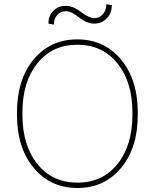

<svg xmlns="http://www.w3.org/2000/svg" viewBox="-20 -915 767 945"><path d="M63.5 0ZM530.3 -889.6Q530.3 -849.6 505.4 -824.2Q480.5 -798.8 444.3 -798.8Q407.2 -798.8 369.1 -829.3Q331.1 -859.9 304.2 -859.9Q278.8 -859.9 262 -841.8Q245.1 -823.7 245.1 -793.9L218.3 -798.8Q218.3 -837.9 242.7 -862.1Q267.1 -886.2 304.2 -886.2Q339.4 -886.2 378.9 -856Q418.5 -825.7 444.3 -825.7Q468.8 -825.7 486.1 -845Q503.4 -864.3 503.4 -894.5ZM658.2 -351.1Q658.2 -187 575.9 -88.4Q493.7 10.3 361.3 10.3Q228.5 10.3 146 -88.6Q63.5 -187.5 63.5 -351.1V-359.9Q63.5 -523.4 145.5 -622.3Q227.5 -721.2 360.4 -721.2Q492.7 -721.2 575.4 -622.3Q658.2 -523.4 658.2 -359.9ZM631.8 -360.8Q631.8 -511.7 557.9 -603.3Q483.9 -694.8 360.4 -694.8Q237.3 -694.8 163.8 -603.3Q90.3 -511.7 90.3 -360.8V-351.1Q90.3 -199.2 164.1 -107.7Q237.8 -16.1 361.3 -16.1Q484.9 -16.1 558.3 -107.7Q631.8 -199.2 631.8 -351.1Z"/></svg>

Font: TypoPRO Roboto Slab
Style: Thin
Weight: 250
Designer: Google
Version: Version 1.100263; 2013; ttfautohint (v0.94.20-1c74) -l 8 -r 